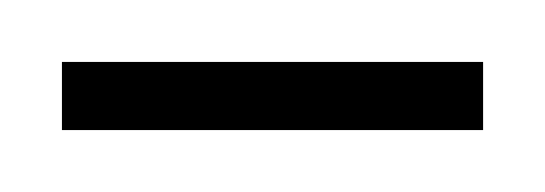

<svg xmlns="http://www.w3.org/2000/svg" viewBox="-30 -42 176 62"><path d="M-10 0V-22H126V0Z"/></svg>

Font: Tajawal ExtraLight
Style: Regular
Weight: 275
Designer: Boutros Fonts
Foundry: Created by Boutros International 2017
Version: Version 1.700